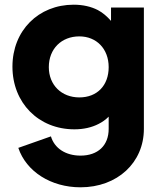

<svg xmlns="http://www.w3.org/2000/svg" viewBox="-20 -578 688 818"><path d="M323 220C480 220 593 115 593 -29V-546H453V-489C436 -508 418 -524 397 -535C368 -550 333 -558 294 -558C144 -558 33 -448 33 -294C33 -140 144 -27 297 -27C336 -27 371 -35 400 -50C416 -58 430 -68 443 -81V-29C443 42 397 85 323 85C260 85 212 54 197 3L58 52C92 153 197 220 323 220ZM318 -163C242 -163 188 -216 188 -292C188 -370 242 -423 318 -423C391 -423 443 -370 443 -292C443 -214 394 -163 318 -163Z"/></svg>

Font: Plus Jakarta Sans ExtraBold
Style: Regular
Weight: 800
Designer: Gumpita Rahayu
Foundry: Tokotype
Version: Version 2.071;gftools[0.9.30]